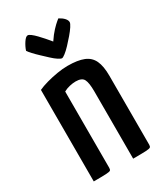

<svg xmlns="http://www.w3.org/2000/svg" viewBox="-182 -792 740 865"><g transform="rotate(-30 188.0 -359.5)"><path d="M41 0V-476Q60 -485 87 -492.5Q114 -500 143.5 -505Q173 -510 199 -510Q251 -510 282 -497.5Q313 -485 326.5 -456Q340 -427 340 -378V-18Q340 -9 335.5 -5.5Q331 -2 311.5 -1Q292 0 246 0V-350Q246 -395 236.5 -413Q227 -431 195 -431Q181 -431 163.5 -427Q146 -423 132 -415V-18Q132 -9 128 -5.5Q124 -2 105 -1Q86 0 41 0ZM195 -552Q189 -552 176 -560.5Q163 -569 147.5 -583.5Q132 -598 116 -613Q100 -628 88 -641Q76 -654 71 -662Q77 -681 89.5 -700Q102 -719 112 -719Q118 -719 128.5 -711Q139 -703 151 -690.5Q163 -678 174 -665.5Q185 -653 191.5 -645Q198 -637 198 -637Q216 -664 232.5 -681.5Q249 -699 259.5 -707.5Q270 -716 270 -716Q287 -707 296.5 -696.5Q306 -686 306 -676Q306 -669 296.5 -654.5Q287 -640 272 -622.5Q257 -605 241.5 -588.5Q226 -572 213 -562Q200 -552 195 -552Z"/></g></svg>

Font: Yanone Kaffeesatz ExtraLight Medium
Style: Regular
Weight: 500
Version: Version 2.003